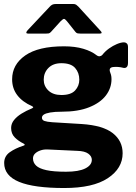

<svg xmlns="http://www.w3.org/2000/svg" viewBox="-20 -771 683 966"><path d="M604 -558Q612 -558 618 -552.5Q624 -547 624 -534V-455Q624 -439 617 -433Q610 -427 599 -430Q588 -433 575.5 -434Q563 -435 553 -434Q527 -433 533 -411Q536 -404 538.5 -394.5Q541 -385 541 -373Q541 -328 513 -291Q485 -254 429 -231.5Q373 -209 291 -209Q255 -209 232.5 -205Q210 -201 200.5 -194.5Q191 -188 191 -179Q191 -167 203.5 -162.5Q216 -158 243 -156L391 -147Q498 -140 547.5 -101Q597 -62 597 0Q597 76 522.5 125.5Q448 175 303 175Q151 175 76 144Q1 113 1 49Q1 15 29 -5Q57 -25 98 -38Q111 -42 98 -49Q73 -61 54.5 -79.5Q36 -98 36 -127Q36 -149 50.5 -167Q65 -185 88.5 -199.5Q112 -214 139 -225Q144 -227 146.5 -230Q149 -233 141 -237Q93 -258 67 -292Q41 -326 41 -372Q41 -446 107 -492Q173 -538 302 -538Q358 -538 399.5 -525.5Q441 -513 466 -493Q474 -487 482 -488Q490 -489 495 -495Q509 -513 528.5 -527Q548 -541 568.5 -549.5Q589 -558 604 -558ZM289 -293Q337 -293 358 -316Q379 -339 379 -370Q379 -405 358 -429Q337 -453 289 -453Q247 -453 223.5 -429Q200 -405 200 -370Q200 -338 223.5 -315.5Q247 -293 289 -293ZM220 -19Q200 -20 183 -14Q166 -8 156 2Q146 12 146 26Q146 47 161.5 62Q177 77 213 85Q249 93 312 93Q376 93 409 76.5Q442 60 442 33Q442 15 424 2Q406 -11 369 -12ZM360 -610 317 -664Q307 -676 302 -676Q297 -676 285 -664L236 -610Q230 -604 225.5 -603Q221 -602 212 -602H121Q113 -602 112.5 -606.5Q112 -611 119 -619L229 -736Q236 -744 243 -747.5Q250 -751 263 -751H348Q358 -751 363.5 -747Q369 -743 374 -738L483 -619Q500 -602 482 -602H385Q377 -602 371 -603Q365 -604 360 -610Z"/></svg>

Font: Libre Franklin ExtraBold
Style: Regular
Weight: 800
Designer: Pablo Impallari, Rodrigo Fuenzalida, Nhung Nguyen
Foundry: Impallari Type
Version: Version 3.000